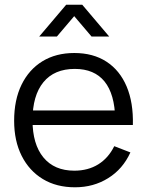

<svg xmlns="http://www.w3.org/2000/svg" viewBox="-20 -780 624 815"><path d="M146.5 -625 261 -760H329L443.5 -625H368.5L295 -711.5L221.5 -625ZM298.5 15Q219.5 15 161.8 -20Q104 -55 72 -118.5Q40 -182 40 -267.5Q40 -356 71.5 -420.5Q103 -485 160.2 -520Q217.5 -555 295.5 -555Q375.5 -555 432 -518.2Q488.5 -481.5 517.5 -413Q546.5 -344.5 544 -249.5H469V-275.5Q467 -380.5 423.8 -434Q380.5 -487.5 297.5 -487.5Q210.5 -487.5 164.2 -431Q118 -374.5 118 -270Q118 -168 164.2 -111.8Q210.5 -55.5 295.5 -55.5Q353.5 -55.5 396.8 -82.2Q440 -109 465 -159.5L533.5 -133Q501.5 -62.5 439.2 -23.8Q377 15 298.5 15ZM92 -249.5V-311H504.5V-249.5Z"/></svg>

Font: Manrope ExtraLight
Style: Regular
Weight: 400
Version: Version 4.504